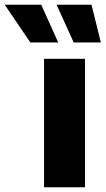

<svg xmlns="http://www.w3.org/2000/svg" viewBox="-132 -795 448 815"><path d="M55 -545.5H228.7V0H55ZM43 -774.9 115.1 -614.7H-3.2L-111.9 -774.9ZM108.3 -774.9H256.4L296.2 -614.7H180.8Z"/></svg>

Font: Inter P Extra Bold
Style: Regular
Weight: 800
Designer: Rasmus Andersson
Foundry: rsms
Version: Version 3.018;git-588b23468